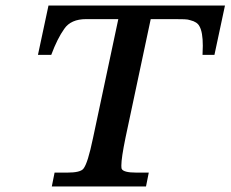

<svg xmlns="http://www.w3.org/2000/svg" viewBox="-20 -673 832 693"><path d="M117 -475 155 -653H792L754 -475H711Q712 -493 712 -508Q712 -557 700 -578Q692 -594 667 -600Q659 -603 645.5 -603.5Q632 -604 611 -604H524L433 -176Q418 -103 418 -76Q418 -68 419 -64Q425 -50 472 -50H517L507 0H167L177 -50H223Q270 -50 281 -64Q289 -74 297.5 -101Q306 -128 316 -176L407 -604H291Q236 -604 212 -569Q187 -534 165 -475Z"/></svg>

Font: New Athena Unicode
Style: Bold Italic
Weight: 700
Designer: J. Rusten 1997; rev. by R. Hancock 2001, 2002, rev. by D. Mastronarde 2002-2021
Foundry: Society for Classical Studies (formerly American Philological Association)
Version: Version 5.008